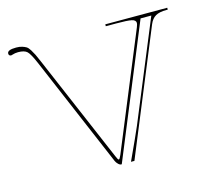

<svg xmlns="http://www.w3.org/2000/svg" viewBox="-81 -619 793 716"><g transform="rotate(-15 315.0 -261.0)"><path d="M305.2 0Q298.3 0.5 292 -5.9Q285.6 -12.2 282.7 -19L101.6 -444.8Q85 -483.9 74.5 -493.9Q64 -503.9 39.6 -503.9Q27.8 -503.9 16.1 -500Q14.2 -499 12.7 -499Q2.9 -499 2.9 -508.3Q2.9 -522.5 37.1 -522.5Q50.3 -522.5 59.8 -519.5Q69.3 -516.6 75.7 -512.7Q82 -508.8 88.9 -497.8Q95.7 -486.8 100.1 -477.8Q104.5 -468.8 113.3 -448.2L290 -34.7Q295.9 -20 299.3 -20Q302.7 -20 309.1 -35.2L491.7 -478.5Q496.1 -489.7 496.1 -494.6Q496.1 -505.9 480.2 -509.3Q464.4 -512.7 420.9 -512.7H380.9V-520H620.1V-512.7H614.3Q587.9 -512.7 573 -504.2Q558.1 -495.6 549.8 -475.6L354 0H340.8Q381.3 -87.4 397 -124L555.2 -507.3H513.7Z"/></g></svg>

Font: ZnikomitNo25
Style: Regular
Weight: 100
Designer: gluk
Foundry: gluk
Version: Version 0.56